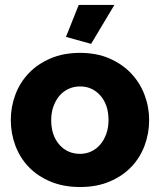

<svg xmlns="http://www.w3.org/2000/svg" viewBox="-20 -750 650 780"><path d="M23.9 -262.2Q23.9 -316.4 42.5 -365.7Q61 -415 96.9 -452.6Q132.8 -490.2 185.3 -512.7Q237.8 -535.2 305.2 -535.2Q372.1 -535.2 424.1 -512.7Q476.1 -490.2 512 -452.6Q547.9 -415 566.9 -365.5Q585.9 -315.9 585.9 -262.2Q585.9 -208 567.4 -158.4Q548.8 -108.9 512.9 -71.5Q477.1 -34.2 424.6 -12.2Q372.1 9.8 305.2 9.8Q238.3 9.8 185.5 -12.2Q132.8 -34.2 96.9 -71.5Q61 -108.9 42.5 -158.4Q23.9 -208 23.9 -262.2ZM188 -262.2Q188 -200.2 220.9 -162.6Q253.9 -125 305.2 -125Q330.1 -125 351.1 -135Q372.1 -145 387.5 -163.1Q402.8 -181.2 411.9 -206.5Q420.9 -231.9 420.9 -262.2Q420.9 -324.2 387.9 -361.6Q355 -398.9 305.2 -398.9Q280.3 -398.9 258.5 -388.9Q236.8 -378.9 221.4 -360.8Q206.1 -342.8 197 -317.4Q188 -292 188 -262.2ZM248 -600.1 299.8 -730H444.8L350.1 -571.8Z"/></svg>

Font: Raleway ExtraBold
Style: Regular
Weight: 800
Designer: Matt McInerney, Pablo Impallari, Rodrigo Fuenzalida
Foundry: Matt McInerney, Pablo Impallari, Rodrigo Fuenzalida
Version: Version 3.000g; ttfautohint (v1.5) -l 8 -r 28 -G 28 -x 14 -D